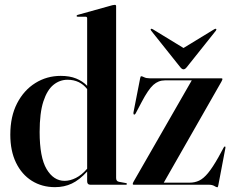

<svg xmlns="http://www.w3.org/2000/svg" viewBox="-20 -762 962 792"><path d="M22.5 -206.5Q22.5 -281.5 50.5 -335.8Q78.5 -390 125.8 -419.5Q173 -449 230.5 -449Q267.5 -449 294 -438.2Q320.5 -427.5 339.5 -408V-686.5Q339.5 -693 333 -693H300.5Q296 -693 296 -696.5Q296 -699 300 -700.5L443.5 -740.5Q450.5 -742 453.5 -742Q459 -742 459 -736.5V-27.5Q459 -14 471 -12L498.5 -7Q503.5 -6.5 503.5 -3Q503.5 0 499.5 0H352.5Q339.5 0 339.5 -14.5V-54.5Q307.5 -19.5 276.2 -4.8Q245 10 207 10Q153 10 111.2 -16.2Q69.5 -42.5 46 -91Q22.5 -139.5 22.5 -206.5ZM143.5 -217.5Q143.5 -113 172.2 -64.5Q201 -16 246.5 -16Q269 -16 293 -28Q317 -40 339.5 -66V-394.5Q309.5 -433 258.5 -433Q226.5 -433 200.5 -412Q174.5 -391 159 -343.8Q143.5 -296.5 143.5 -217.5ZM893 -424.5 655.5 -8.5H762Q783.5 -8.5 801.5 -17Q819.5 -25.5 838.2 -48.2Q857 -71 881 -113.5L903 -154Q905.5 -158.5 908.5 -157.5Q911 -156.5 909.5 -150L880.5 2.5Q879 10.5 876.5 10.5Q872.5 10.5 864 5.2Q855.5 0 840.5 0H531.5Q527.5 0 527.5 -3Q527.5 -6.5 531.5 -13.5L771 -430.5H660Q633.5 -430.5 612.5 -411.8Q591.5 -393 564 -340.5L539.5 -294Q536.5 -288.5 533 -289.5Q529.5 -290.5 530.5 -298L558 -438.5Q559.5 -447.5 562.5 -447.5Q566.5 -447.5 575 -443.2Q583.5 -439 597.5 -439H893.5Q897.5 -439 897.5 -435.5Q897.5 -433 893 -424.5ZM750.5 -485Q743.5 -476 737 -476Q730.5 -476 723.5 -485L603.5 -635.5Q600 -640 602.5 -642.5Q605 -644.5 610 -641.5L737 -564L864 -641.5Q869.5 -644.5 871.5 -642.5Q874 -640.5 870.5 -635.5Z"/></svg>

Font: Fraunces 144pt SemiBold
Style: Regular
Weight: 600
Version: Version 1.000;[0bf87f6ff]